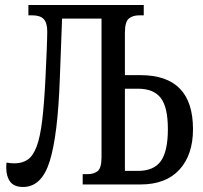

<svg xmlns="http://www.w3.org/2000/svg" viewBox="-20 -734 808 764"><path d="M72 10Q36 10 20.5 -11Q5 -32 5 -65Q5 -71 5 -75.5Q5 -80 6 -87Q23 -84 37 -84Q69 -84 90.5 -99Q112 -114 126 -151.5Q140 -189 148 -255.5Q156 -322 161 -425Q164 -484 166 -535.5Q168 -587 168 -609Q168 -643 154 -658Q140 -673 108 -673H93V-714H552V-673H534Q508 -673 492.5 -660Q477 -647 477 -603V-435H539Q748 -435 748 -220Q748 -118 694 -59Q640 0 539 0H309V-41H328Q354 -41 369 -53.5Q384 -66 384 -109V-660H227L218 -420Q210 -196 178 -93Q146 10 72 10ZM477 -54H529Q592 -54 620 -93Q648 -132 648 -220Q648 -308 619.5 -344.5Q591 -381 529 -381H477Z"/></svg>

Font: Noto Serif ExtraCondensed
Style: Regular
Weight: 400
Width: 2
Designer: Monotype Design Team
Foundry: Monotype Imaging Inc.
Version: Version 2.015